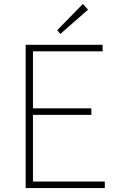

<svg xmlns="http://www.w3.org/2000/svg" viewBox="-20 -953 602 973"><path d="M110 -726H500V-693H147V-404H443V-371H147V-33H511V0H110ZM270 -800 400 -933 426 -904 286 -781Z"/></svg>

Font: Noto Sans CJK TC Thin
Style: Regular
Weight: 250
Designer: Ryoko NISHIZUKA ???? (kana & ideographs); Paul D. Hunt (Latin, Greek & Cyrillic); Wenlong ZHANG ??? (bopomofo); Sandoll 
Foundry: Adobe Systems Incorporated
Version: Version 1.004 January 19, 2016